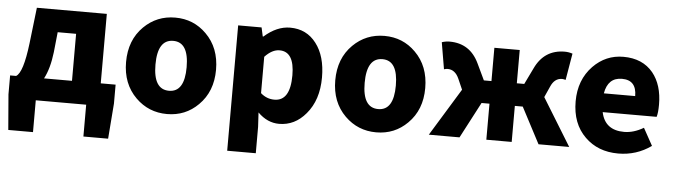

<svg xmlns="http://www.w3.org/2000/svg" viewBox="-48 -780 4152 1184"><g transform="rotate(5 2027.5 -188.0)"><path d="M267 -305Q255 -203 221 -139H394V-430H280ZM664 -139V-22L647 197H494V0H182V197H29L11 -22V-139H48Q91 -163 113 -346L139 -569H572V-139Z M801 -65Q716 -149 716 -284Q716 -420 801 -504Q881 -583 995 -583Q1109 -583 1188 -504Q1273 -420 1273 -284Q1273 -149 1188 -65Q1109 14 995 14Q881 14 801 -65ZM1091 -284Q1091 -439 995 -439Q898 -439 898 -284Q898 -130 995 -130Q1091 -130 1091 -284Z M1385 -569H1530L1542 -514H1546Q1624 -583 1706 -583Q1808 -583 1868 -504Q1928 -426 1928 -294Q1928 -154 1854 -67Q1786 14 1689 14Q1616 14 1557 -45L1562 44V207H1385ZM1745 -291Q1745 -438 1653 -438Q1607 -438 1562 -390V-165Q1599 -132 1647 -132Q1745 -132 1745 -291Z M2096 -65Q2011 -149 2011 -284Q2011 -420 2096 -504Q2176 -583 2290 -583Q2404 -583 2483 -504Q2568 -420 2568 -284Q2568 -149 2483 -65Q2404 14 2290 14Q2176 14 2096 -65ZM2386 -284Q2386 -439 2290 -439Q2193 -439 2193 -284Q2193 -130 2290 -130Q2386 -130 2386 -284Z M3484 0H3294L3177 -223H3128V0H2971V-223H2922L2805 0H2615L2795 -294L2766 -360Q2742 -414 2695 -414Q2687 -414 2673 -410L2645 -575Q2669 -583 2693 -583Q2820 -583 2876 -464L2924 -363H2971V-569H3128V-363H3174L3223 -464Q3279 -583 3406 -583Q3430 -583 3454 -575L3426 -410Q3412 -414 3404 -414Q3357 -414 3334 -360L3304 -293Z M3582 -65Q3499 -146 3499 -284Q3499 -417 3582 -503Q3660 -583 3769 -583Q3888 -583 3953 -504Q4013 -430 4013 -308Q4013 -258 4005 -232H3671Q3694 -122 3813 -122Q3872 -122 3933 -158L3992 -51Q3901 14 3788 14Q3662 14 3582 -65ZM3862 -348Q3862 -447 3772 -447Q3685 -447 3668 -348Z"/></g></svg>

Font: KaiGen Gothic KR Heavy
Style: Heavy
Weight: 900
Designer: Ryoko NISHIZUKA  (kana & ideographs); Paul D. Hunt (Latin, Greek & Cyrillic); Wenlong ZHANG  (bopomofo); Sandoll Communi
Foundry: Adobe Systems Incorporated
Version: Version 1.002 March 28, 2018